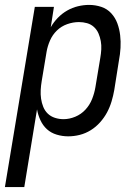

<svg xmlns="http://www.w3.org/2000/svg" viewBox="-48 -548 568 783"><path d="M-28 215 94 -520H172L159 -437Q171 -458 188 -475.5Q205 -493 226 -505Q247 -517 270 -522.5Q293 -528 315 -528Q341 -528 365 -520Q389 -512 405.5 -494Q422 -476 430.5 -453Q439 -430 442 -404.5Q445 -379 443.5 -353Q442 -327 437 -301L418 -181Q414 -158 407 -134.5Q400 -111 388.5 -89.5Q377 -68 360 -49Q343 -30 322 -17Q301 -4 277.5 2Q254 8 230 8Q206 8 183 1Q160 -6 143.5 -21Q127 -36 117 -57.5Q107 -79 103 -102L51 215ZM211 -62Q235 -62 259 -72Q283 -82 300.5 -101Q318 -120 327.5 -144Q337 -168 341 -192L361 -312Q364 -329 365 -346.5Q366 -364 363 -380.5Q360 -397 353.5 -412Q347 -427 335 -438Q323 -449 307 -453.5Q291 -458 274 -458Q250 -458 226 -449.5Q202 -441 184 -423.5Q166 -406 156 -383Q146 -360 142 -337L122 -217Q119 -199 118 -181Q117 -163 119.5 -145.5Q122 -128 128.5 -112Q135 -96 147 -84.5Q159 -73 176 -67.5Q193 -62 211 -62Z"/></svg>

Font: Iosevka SS04 Oblique
Style: Regular
Weight: 400
Italic angle: -9°
Monospace: yes
Designer: Belleve Invis
Foundry: Belleve Invis
Version: Version 19.0.0; ttfautohint (v1.8.4)